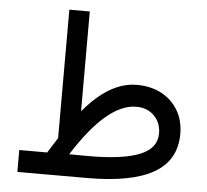

<svg xmlns="http://www.w3.org/2000/svg" viewBox="-50 -725 839 777"><g transform="rotate(5 370.0 -336.0)"><path d="M161.6 -88.9Q170.9 -104.5 181.2 -119.9Q191.4 -135.3 200.7 -150.4V-672.4H283.7V-266.6Q388.7 -393.1 500 -393.1Q557.6 -393.1 600.8 -369.6Q644 -346.2 668 -304.9Q691.9 -263.7 691.9 -210Q691.4 -103 601.8 -51.5Q512.2 0 331.5 0H48.3V-88.9ZM504.9 -304.7Q387.2 -304.7 251 -89.4L329.6 -88.9Q468.8 -88.9 537.4 -116.7Q606 -144.5 606 -205.1Q606 -248 578.1 -276.4Q550.3 -304.7 504.9 -304.7Z"/></g></svg>

Font: Vazirmatn FD
Style: Regular
Weight: 400
Designer: Saber Rastikerdar
Foundry: Saber Rastikerdar
Version: Version 33.001